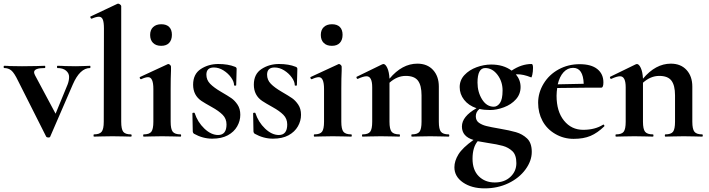

<svg xmlns="http://www.w3.org/2000/svg" viewBox="-37 -745 3866 1047"><path d="M454.1 -374Q398.9 -374 359.9 -284.2L236.8 0Q235.8 4.9 227.1 4.9Q218.3 4.9 214.8 0L62 -303.2Q41 -347.2 24.9 -360.6Q8.8 -374 -14.2 -374Q-17.1 -374 -17.1 -380.1Q-17.1 -386.2 -14.2 -386.2Q3.9 -386.2 16.1 -384.8L83 -383.8L160.2 -384.8Q177.2 -385.7 207 -386.2Q210 -386.2 210 -380.1Q210 -374 207 -374Q148.9 -374 148.9 -351.1Q148.9 -345.2 153.8 -335L266.1 -125L332 -285.2Q339.8 -306.2 339.8 -325.9Q339.8 -345.7 323 -359.9Q306.2 -374 275.9 -374Q273.9 -374 273.9 -380.1Q273.9 -386.2 275.9 -386.2Q302.7 -386.2 316.9 -384.8L377 -383.8L417 -384.8Q429.2 -385.7 454.1 -386.2Q456.1 -386.2 456.1 -380.1Q456.1 -374 454.1 -374Z M475.1 -12.2Q505.9 -12.2 517.3 -26.6Q528.8 -41 528.8 -81.1L529.8 -588.9Q529.8 -624 523.4 -638.9Q517.1 -653.8 502.4 -653.8Q487.8 -653.8 462.9 -643.1H461.9Q459 -643.1 456.5 -648.4Q454.1 -653.8 456.1 -654.8L603 -724.1L606.9 -725.1Q611.8 -725.1 617.9 -720.5Q624 -715.8 624 -711.9V-81.1Q624 -41 635 -26.6Q646 -12.2 676.8 -12.2Q680.7 -12.2 680.9 -6.1Q681.2 0 676.8 0Q651.9 0 636.7 -1L576.2 -2L516.1 -1Q501 0 475.1 0Q473.1 0 473.1 -6.1Q473.1 -12.2 475.1 -12.2Z M799.3 -259.8Q799.3 -324.2 771 -324.2Q756.3 -324.2 732.4 -313H731.4Q727.5 -313 725.6 -318.6Q723.6 -324.2 726.6 -325.2L877.4 -395L880.4 -396Q885.3 -396 890.4 -391.1Q895.5 -386.2 895.5 -381.8V-359.9Q893.6 -319.8 893.6 -262.2V-81.1Q893.6 -41 905 -26.6Q916.5 -12.2 947.8 -12.2Q950.7 -12.2 950.7 -6.1Q950.7 0 947.8 0Q921.9 0 906.7 -1L846.7 -2L787.6 -1Q772.5 0 746.6 0Q743.7 0 743.7 -6.1Q743.7 -12.2 746.6 -12.2Q777.3 -12.2 788.3 -26.6Q799.3 -41 799.3 -81.1ZM797.6 -511Q781.7 -526.9 781.7 -554.4Q781.7 -582 798.1 -597.4Q814.5 -612.8 842.5 -612.8Q870.6 -612.8 885.5 -597.9Q900.4 -583 900.4 -555.2Q900.4 -527.3 885.5 -511.2Q870.6 -495.1 842 -495.1Q813.5 -495.1 797.6 -511Z M1152.3 -8.8Q1198.2 -8.8 1198.2 -66.4Q1198.2 -97.7 1177.2 -118.9Q1156.2 -140.1 1118.2 -161.1Q1079.6 -182.6 1062 -194.3Q1016.1 -225.1 1016.1 -283.2Q1016.1 -341.3 1058.1 -368.7Q1100.1 -396 1153.3 -396Q1206.5 -396 1244.1 -380.9Q1252.9 -377.9 1253.4 -370.1Q1253.4 -345.2 1252.4 -331.1L1251 -280.8Q1251 -277.8 1245.1 -277.8Q1239.3 -277.8 1239.3 -280.8Q1239.3 -299.8 1223.1 -322.5Q1207 -345.2 1181.6 -361.1Q1156.2 -377 1129.4 -377Q1088.4 -377 1088.4 -337.9Q1088.4 -309.1 1108.9 -288.1Q1129.4 -267.1 1168 -244.6Q1206.5 -222.2 1224.9 -209.5Q1243.2 -196.8 1258.3 -174.3Q1273.4 -151.9 1273.4 -118.9Q1273.4 -85.9 1256.3 -55.9Q1239.3 -25.9 1205.3 -7.3Q1171.4 11.2 1120.1 11.2Q1068.8 11.2 1020 -16.1Q1014.2 -22 1014.2 -27.8L1012.2 -127Q1012.2 -129.9 1017.8 -130.4Q1023.4 -130.9 1024.4 -128.9Q1040.5 -79.1 1077.4 -43.9Q1114.3 -8.8 1152.3 -8.8Z M1483.4 -8.8Q1529.3 -8.8 1529.3 -66.4Q1529.3 -97.7 1508.3 -118.9Q1487.3 -140.1 1449.2 -161.1Q1410.6 -182.6 1393.1 -194.3Q1347.2 -225.1 1347.2 -283.2Q1347.2 -341.3 1389.2 -368.7Q1431.2 -396 1484.4 -396Q1537.6 -396 1575.2 -380.9Q1584 -377.9 1584.5 -370.1Q1584.5 -345.2 1583.5 -331.1L1582 -280.8Q1582 -277.8 1576.2 -277.8Q1570.3 -277.8 1570.3 -280.8Q1570.3 -299.8 1554.2 -322.5Q1538.1 -345.2 1512.7 -361.1Q1487.3 -377 1460.4 -377Q1419.4 -377 1419.4 -337.9Q1419.4 -309.1 1439.9 -288.1Q1460.4 -267.1 1499 -244.6Q1537.6 -222.2 1555.9 -209.5Q1574.2 -196.8 1589.4 -174.3Q1604.5 -151.9 1604.5 -118.9Q1604.5 -85.9 1587.4 -55.9Q1570.3 -25.9 1536.4 -7.3Q1502.4 11.2 1451.2 11.2Q1399.9 11.2 1351.1 -16.1Q1345.2 -22 1345.2 -27.8L1343.3 -127Q1343.3 -129.9 1348.9 -130.4Q1354.5 -130.9 1355.5 -128.9Q1371.6 -79.1 1408.4 -43.9Q1445.3 -8.8 1483.4 -8.8Z M1730 -259.8Q1730 -324.2 1701.7 -324.2Q1687 -324.2 1663.1 -313H1662.1Q1658.2 -313 1656.2 -318.6Q1654.3 -324.2 1657.2 -325.2L1808.1 -395L1811 -396Q1815.9 -396 1821 -391.1Q1826.2 -386.2 1826.2 -381.8V-359.9Q1824.2 -319.8 1824.2 -262.2V-81.1Q1824.2 -41 1835.7 -26.6Q1847.2 -12.2 1878.4 -12.2Q1881.3 -12.2 1881.3 -6.1Q1881.3 0 1878.4 0Q1852.5 0 1837.4 -1L1777.3 -2L1718.3 -1Q1703.1 0 1677.2 0Q1674.3 0 1674.3 -6.1Q1674.3 -12.2 1677.2 -12.2Q1708 -12.2 1719 -26.6Q1730 -41 1730 -81.1ZM1728.3 -511Q1712.4 -526.9 1712.4 -554.4Q1712.4 -582 1728.8 -597.4Q1745.1 -612.8 1773.2 -612.8Q1801.3 -612.8 1816.2 -597.9Q1831.1 -583 1831.1 -555.2Q1831.1 -527.3 1816.2 -511.2Q1801.3 -495.1 1772.7 -495.1Q1744.1 -495.1 1728.3 -511Z M1992.7 -269Q1992.7 -329.1 1961.9 -329.1Q1944.8 -329.1 1914.1 -314.9H1912.1Q1909.2 -314.9 1907.5 -320.1Q1905.8 -325.2 1907.7 -326.2L2046.9 -394Q2052.7 -396 2053.7 -396Q2064.9 -396 2075 -374.5Q2085 -353 2086.9 -315.9Q2155.8 -397.9 2238.8 -397.9Q2293 -397.9 2324.5 -363.5Q2356 -329.1 2356 -272.9V-81.1Q2356 -41 2367.4 -26.6Q2378.9 -12.2 2409.7 -12.2Q2413.1 -12.2 2413.1 -6.1Q2413.1 0 2409.7 0Q2383.8 0 2368.7 -1L2309.1 -2L2251 -1Q2234.9 0 2209 0Q2206.1 0 2206.1 -6.1Q2206.1 -12.2 2209 -12.2Q2239.7 -12.2 2250.7 -26.6Q2261.7 -41 2261.7 -81.1V-225.1Q2261.7 -279.3 2242.2 -305.2Q2222.7 -331.1 2175.5 -331.1Q2128.4 -331.1 2086.9 -293.9V-81.1Q2086.9 -41 2098.4 -26.6Q2109.9 -12.2 2141.1 -12.2Q2144 -12.2 2144 -6.1Q2144 0 2141.1 0Q2115.2 0 2100.1 -1L2040 -2L1981 -1Q1965.8 0 1939.9 0Q1937 0 1937 -6.1Q1937 -12.2 1939.9 -12.2Q1970.7 -12.2 1981.7 -26.6Q1992.7 -41 1992.7 -81.1Z M2621.6 34.2 2567.9 24.9Q2540 58.1 2539.8 120.1Q2539.6 182.1 2573.7 216.1Q2607.9 250 2660.9 250Q2713.9 250 2746.3 219.5Q2778.8 189 2778.8 144.5Q2778.8 100.1 2757.3 79.6Q2735.8 59.1 2705.3 50.5Q2674.8 42 2621.6 34.2ZM2566.9 -294.9Q2566.9 -243.2 2591.8 -203.1Q2616.7 -163.1 2655.8 -163.1Q2674.8 -163.1 2689.2 -183.1Q2703.6 -203.1 2703.6 -251.7Q2703.6 -300.3 2675.8 -337.2Q2647.9 -374 2608.9 -374Q2566.9 -374 2566.9 -294.9ZM2861.8 -396Q2869.6 -396 2869.6 -375Q2869.6 -354 2865.7 -336.9Q2861.8 -319.8 2858.9 -323.2Q2816.9 -340.3 2783.7 -339.8H2775.9Q2801.8 -309.1 2801.8 -270.5Q2801.8 -231.9 2776.4 -203.4Q2751 -174.8 2710.9 -159.9Q2670.9 -145 2636.5 -145Q2602.1 -145 2577.6 -150.9Q2557.6 -134.8 2557.6 -111.3Q2557.6 -87.9 2574.2 -75.9Q2590.8 -64 2614.7 -57.9Q2638.7 -51.8 2690.2 -43Q2741.7 -34.2 2776.6 -24.2Q2811.5 -14.2 2837.2 10Q2862.8 34.2 2862.8 83.3Q2862.8 132.3 2828.4 179.2Q2793.9 226.1 2735.4 254.2Q2676.8 282.2 2605.7 282.2Q2534.7 282.2 2487.8 250Q2440.9 217.8 2440.9 167Q2440.9 132.8 2462.9 96.9Q2484.9 61 2544.9 18.1Q2481.9 -0.5 2481.9 -55.2Q2481.9 -109.9 2561.5 -154.8Q2517.6 -169.9 2493.7 -200.9Q2469.7 -231.9 2469.7 -270Q2469.7 -308.1 2495.8 -335.9Q2522 -363.8 2561.8 -378.4Q2601.6 -393.1 2641.6 -393.1Q2708.5 -393.1 2752.9 -359.9Q2806.6 -396 2861.8 -396Z M3088.4 -375Q3058.1 -375 3036.1 -351.1Q3014.2 -327.1 3004.4 -285.2L3146 -288.1Q3143.1 -375 3088.4 -375ZM3253.4 -295.9Q3253.4 -267.1 3242.2 -267.1H3181.2L3001.5 -265.1Q2998.5 -246.1 2998 -223.1Q2998 -137.2 3038.6 -87.2Q3079.1 -37.1 3143.3 -37.1Q3207.5 -37.1 3251.5 -64.9L3253.4 -65.9Q3255.4 -65.9 3257.8 -62Q3260.3 -58.1 3258.3 -56.2Q3221.2 -20 3183.1 -3.9Q3145 12.2 3091.1 12.2Q3037.1 12.2 2991.2 -14.4Q2945.3 -41 2921.4 -85.4Q2897.5 -129.9 2897.5 -184.6Q2897.5 -239.3 2927.2 -288.6Q2957 -337.9 3009 -366.5Q3061 -395 3124 -395Q3187 -395 3220.2 -368.4Q3253.4 -341.8 3253.4 -295.9Z M3375 -269Q3375 -329.1 3344.2 -329.1Q3327.1 -329.1 3296.4 -314.9H3294.4Q3291.5 -314.9 3289.8 -320.1Q3288.1 -325.2 3290 -326.2L3429.2 -394Q3435.1 -396 3436 -396Q3447.3 -396 3457.3 -374.5Q3467.3 -353 3469.2 -315.9Q3538.1 -397.9 3621.1 -397.9Q3675.3 -397.9 3706.8 -363.5Q3738.3 -329.1 3738.3 -272.9V-81.1Q3738.3 -41 3749.8 -26.6Q3761.2 -12.2 3792 -12.2Q3795.4 -12.2 3795.4 -6.1Q3795.4 0 3792 0Q3766.1 0 3751 -1L3691.4 -2L3633.3 -1Q3617.2 0 3591.3 0Q3588.4 0 3588.4 -6.1Q3588.4 -12.2 3591.3 -12.2Q3622.1 -12.2 3633.1 -26.6Q3644 -41 3644 -81.1V-225.1Q3644 -279.3 3624.5 -305.2Q3605 -331.1 3557.9 -331.1Q3510.7 -331.1 3469.2 -293.9V-81.1Q3469.2 -41 3480.7 -26.6Q3492.2 -12.2 3523.4 -12.2Q3526.4 -12.2 3526.4 -6.1Q3526.4 0 3523.4 0Q3497.6 0 3482.4 -1L3422.4 -2L3363.3 -1Q3348.1 0 3322.3 0Q3319.3 0 3319.3 -6.1Q3319.3 -12.2 3322.3 -12.2Q3353 -12.2 3364 -26.6Q3375 -41 3375 -81.1Z"/></svg>

Font: Cormorant-Bold
Style: Bold
Weight: 700
Designer: Christian Thalmann (Catharsis Fonts)
Version: Version 3.000